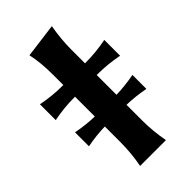

<svg xmlns="http://www.w3.org/2000/svg" viewBox="-232 -829 901 901"><g transform="rotate(-45 218.5 -378.5)"><path d="M132.8 0Q146.5 -72.8 146.5 -143.6V-248Q87.9 -246.6 28.3 -234.9V-327.6Q87.9 -315.9 146.5 -314.5V-445.8H141.6Q74.2 -445.8 4.9 -432.1V-537.1Q73.7 -523.4 141.6 -523.4H146.5V-589.8Q146.5 -674.3 132.8 -734.4L303.7 -756.8Q290.5 -681.2 290.5 -614.7V-523.4H295.4Q361.8 -523.4 432.1 -537.1V-432.1Q361.3 -445.8 295.4 -445.8H290.5V-314.5Q348.6 -315.9 409.2 -327.6V-234.9Q348.1 -246.6 290.5 -248V-143.6Q290.5 -73.2 304.2 0Z"/></g></svg>

Font: Classica
Style: Bold
Weight: 700
Designer: Wojciech Kalinowski "wmk69" (wmk69@o2.pl)
Foundry: Wojciech Kalinowski "wmk69" (wmk69@o2.pl)
Version: Version 2.1.1; 2021-05-14